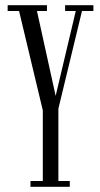

<svg xmlns="http://www.w3.org/2000/svg" viewBox="-20 -720 385 740"><path d="M97.5 0V-22.5H145V-294.5L53.5 -677.5H9.5V-700H161V-677.5H122.5L194.5 -350.5L272 -677.5H231V-700H340V-677.5H296L205 -301V-22.5H249V0Z"/></svg>

Font: Imbue 50pt Light
Style: Regular
Weight: 300
Designer: Tyler Finck
Foundry: Etcetera Type Company
Version: Version 1.102; ttfautohint (v1.8.3)